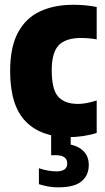

<svg xmlns="http://www.w3.org/2000/svg" viewBox="-20 -578 452 824"><path d="M276.5 10.5Q155 10.5 89.2 -57.8Q23.5 -126 23.5 -273.5Q23.5 -375 56.8 -437.5Q90 -500 151 -528.8Q212 -557.5 295 -557.5Q348 -557.5 395 -548V-409Q361 -415 328 -415Q262 -415 232 -383.8Q202 -352.5 202 -276.5Q202 -193.5 230 -162.8Q258 -132 315 -132Q349.5 -132 395 -147V-7.5Q367 1.5 336 6Q305 10.5 276.5 10.5ZM230.5 226Q206.5 226 186.2 222.2Q166 218.5 147 212.5V144Q167 151 186.8 154.2Q206.5 157.5 221.5 157.5Q268.5 157.5 268.5 124Q268.5 88 219.5 88H199.5V-10H283.5V42.5Q320 50.5 340.5 72.8Q361 95 361 130.5Q361 174 330.2 200Q299.5 226 230.5 226Z"/></svg>

Font: Encode Sans Condensed Condensed ExtraBold
Style: Regular
Weight: 800
Width: 3
Designer: Multiple Designers
Foundry: Impallari Type
Version: Version 3.000; ttfautohint (v1.8.3) -l 8 -r 50 -G 200 -x 14 